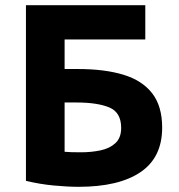

<svg xmlns="http://www.w3.org/2000/svg" viewBox="-20 -713 690 740"><path d="M283 7Q241 7 187.5 2Q134 -3 80 -16V-693H540V-561H229V-447H280Q383 -447 455.5 -425Q528 -403 566.5 -353.5Q605 -304 605 -221Q605 -106 521.5 -49.5Q438 7 283 7ZM291 -126Q332 -126 367.5 -133.5Q403 -141 425 -161.5Q447 -182 447 -220Q447 -280 401 -299Q355 -318 275 -318H229V-128Q240 -127 255.5 -126.5Q271 -126 291 -126Z"/></svg>

Font: Ubuntu Sans ExtraBold
Style: Regular
Weight: 800
Designer: Dalton Maag Ltd
Foundry: Dalton Maag Ltd
Version: Version 1.006; ttfautohint (v1.8.4.7-5d5b)